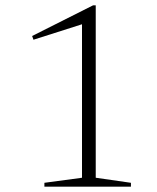

<svg xmlns="http://www.w3.org/2000/svg" viewBox="-20 -700 590 720"><path d="M287.5 -33.5V-609L105.5 -551L100.5 -565L329 -680H339V-33.5L471 -14.5V0H146.5V-14.5Z"/></svg>

Font: Newsreader Text Light
Style: Regular
Weight: 300
Designer: Hugues Gentile
Foundry: Production Type
Version: Version 1.001